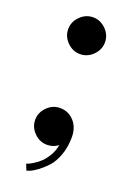

<svg xmlns="http://www.w3.org/2000/svg" viewBox="-128 -558 500 736"><g transform="rotate(20 122.5 -190.0)"><path d="M80 130 70 105Q73 104 78.5 102Q84 100 98.5 91Q113 82 125 70.5Q137 59 149 39Q161 19 165 -5Q145 10 120 10Q90 10 67.5 -12.5Q45 -35 45 -65Q45 -95 67.5 -117.5Q90 -140 120 -140Q154 -140 177 -115Q200 -90 200 -50Q200 -9 187.5 24.5Q175 58 157.5 76.5Q140 95 122.5 108Q105 121 92 126ZM172.5 -487.5Q195 -465 195 -435Q195 -405 172.5 -382.5Q150 -360 120 -360Q90 -360 67.5 -382.5Q45 -405 45 -435Q45 -465 67.5 -487.5Q90 -510 120 -510Q150 -510 172.5 -487.5Z"/></g></svg>

Font: Yeseva One
Style: Regular
Weight: 400
Designer: Jovanny Lemonad
Foundry: Jovanny Lemonad
Version: Version 2.000